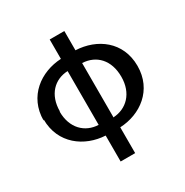

<svg xmlns="http://www.w3.org/2000/svg" viewBox="-210 -880 1251 1295"><g transform="rotate(-30 416.0 -232.0)"><path d="M50 -261C50 -72 199 34 358 42V244H471V43C631 36 779 -70 779 -258C779 -447 633 -551 469 -558V-708H355V-557C196 -549 46 -444 46 -254ZM172 -254C172 -383 250 -459 353 -463V-44C249 -48 170 -124 170 -252ZM465 -43V-461C573 -456 648 -379 648 -249C648 -120 568 -43 464 -38Z"/></g></svg>

Font: GenEiGothic-pro-SemiBold
Style: Regular
Weight: 500
Designer: Ryoko NISHIZUKA (kana & ideographs); Paul D. Hunt (Latin, Greek & Cyrillic); Wenlong ZHANG (bopomofo); Sandoll Communica
Foundry: Adobe Systems Incorporated; o_tamon
Version: Version 1.000.140830